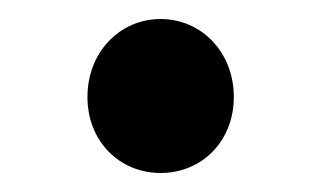

<svg xmlns="http://www.w3.org/2000/svg" viewBox="-20 -169 338 202"><path d="M149 13C192 13 226 -20 226 -67C226 -114 192 -149 149 -149C106 -149 72 -114 72 -67C72 -20 106 13 149 13Z"/></svg>

Font: Noto Sans CJK JP Medium
Style: Regular
Weight: 500
Designer: Ryoko NISHIZUKA (kana & ideographs); Paul D. Hunt (Latin, Greek & Cyrillic); Wenlong ZHANG (bopomofo); Sandoll Communica
Foundry: Adobe Systems Incorporated
Version: Version 1.004;PS 1.004;hotconv 1.0.82;makeotf.lib2.5.63406